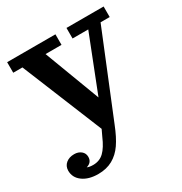

<svg xmlns="http://www.w3.org/2000/svg" viewBox="-167 -632 912 962"><g transform="rotate(-30 289.0 -151.0)"><path d="M69.8 59.1Q93.3 59.1 109.1 72Q125 85 125 106Q125 138.2 91.8 147.9Q105 153.8 126 153.8Q163.6 153.8 188.7 129.6Q213.9 105.5 235.8 54.2L252.9 18.1L63 -446.8H9.8V-507.8H289.1V-446.8H196.8L317.9 -126L443.8 -446.8H353V-507.8H567.9V-446.8H515.1L319.8 32.2Q295.9 92.8 270.5 129.6Q245.1 166.5 209.5 186.3Q173.8 206.1 126 206.1Q70.8 206.1 36.9 181.4Q2.9 156.7 2.9 116.2Q3.4 89.8 22 74.5Q40.5 59.1 69.8 59.1Z"/></g></svg>

Font: Montagu Slab 144pt Medium
Style: Regular
Weight: 500
Designer: Florian Karsten
Foundry: Florian Karsten
Version: Version 1.000